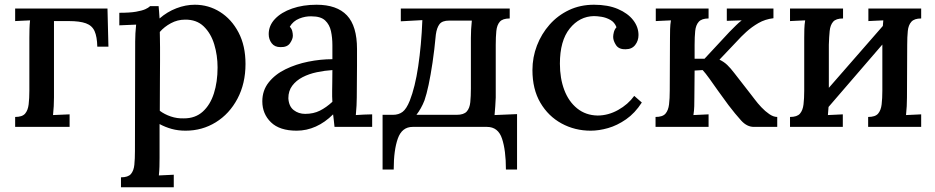

<svg xmlns="http://www.w3.org/2000/svg" viewBox="-20 -536 3951 811"><path d="M44 0V-42Q74 -42 86 -56Q98 -70 101 -95Q104 -120 104 -153V-376Q104 -394 104.5 -413Q105 -432 107 -450Q91 -449 74.5 -448.5Q58 -448 44 -447V-500H434L438 -339H391Q390 -381 379.5 -404.5Q369 -428 343 -437.5Q317 -447 271 -447H208V-124Q208 -106 207 -87.5Q206 -69 204 -50L274 -53V0Z M491 255V213Q521 213 533 199Q545 185 547.5 160Q550 135 550 102L551 -361Q551 -377 552 -395.5Q553 -414 555 -432Q538 -431 519 -430.5Q500 -430 484 -429V-482Q529 -482 554.5 -486.5Q580 -491 593.5 -497Q607 -503 614 -510H650Q651 -500 652 -486Q653 -472 654 -458Q686 -486 725 -501Q764 -516 803 -516Q861 -516 909.5 -485.5Q958 -455 987.5 -399Q1017 -343 1017 -266Q1017 -183 983 -119Q949 -55 891.5 -19.5Q834 16 764 16Q732 16 705 8.5Q678 1 654 -12V131Q654 149 653.5 167.5Q653 186 651 205Q667 204 683.5 203.5Q700 203 714 202V255ZM757 -36Q805 -36 836.5 -64.5Q868 -93 883.5 -141.5Q899 -190 899 -251Q899 -302 885 -348.5Q871 -395 840.5 -424.5Q810 -454 761 -453Q730 -453 702 -438Q674 -423 655 -401Q655 -388 655.5 -373Q656 -358 656 -335.5Q656 -313 656 -278.5Q656 -244 655.5 -192.5Q655 -141 655 -68Q675 -53 701.5 -44Q728 -35 757 -36Z M1393 0Q1391 -16 1390 -28Q1389 -40 1387 -53Q1353 -19 1314 -1.5Q1275 16 1233 16Q1161 16 1124.5 -19.5Q1088 -55 1088 -108Q1088 -154 1115 -188Q1142 -222 1186 -243.5Q1230 -265 1282 -275.5Q1334 -286 1384 -286V-345Q1384 -377 1378 -404.5Q1372 -432 1353.5 -449.5Q1335 -467 1296 -467Q1270 -468 1244 -457.5Q1218 -447 1204 -423Q1212 -415 1214.5 -404.5Q1217 -394 1217 -385Q1217 -371 1205 -353.5Q1193 -336 1164 -337Q1140 -337 1127.5 -353.5Q1115 -370 1115 -392Q1115 -428 1141.5 -456Q1168 -484 1214 -500Q1260 -516 1317 -516Q1403 -516 1445.5 -471Q1488 -426 1488 -329Q1488 -293 1488 -260Q1488 -227 1487.5 -194Q1487 -161 1487 -124Q1487 -109 1486 -90Q1485 -71 1483 -50Q1500 -51 1518 -52Q1536 -53 1552 -53V0ZM1384 -240Q1352 -238 1318.5 -231Q1285 -224 1258 -210Q1231 -196 1214.5 -174Q1198 -152 1198 -121Q1200 -87 1220.5 -71Q1241 -55 1269 -55Q1304 -55 1331 -68.5Q1358 -82 1384 -106Q1383 -117 1383 -128.5Q1383 -140 1383 -153Q1383 -162 1383.5 -186.5Q1384 -211 1384 -240Z M1596 180V-51H1640Q1664 -51 1680.5 -63.5Q1697 -76 1711 -111Q1722 -139 1731 -175.5Q1740 -212 1746.5 -256Q1753 -300 1757.5 -349Q1762 -398 1764 -451L1673 -446V-500H2133V-458Q2103 -458 2091 -444Q2079 -430 2076.5 -405Q2074 -380 2074 -347V-124Q2073 -106 2072 -87.5Q2071 -69 2069 -50L2164 -54V180H2117Q2117 99 2100.5 49.5Q2084 0 2037 0H1723Q1678 0 1660.5 49Q1643 98 1643 180ZM1739 -51H1909Q1939 -51 1951.5 -65Q1964 -79 1966.5 -104.5Q1969 -130 1969 -162V-376Q1969 -394 1970 -412Q1971 -430 1973 -449H1877Q1848 -449 1836.5 -434Q1825 -419 1821 -390Q1815 -325 1807 -271.5Q1799 -218 1790.5 -178Q1782 -138 1773 -112Q1766 -94 1757.5 -79Q1749 -64 1739 -51Z M2475 16Q2408 16 2352 -14.5Q2296 -45 2262.5 -102Q2229 -159 2229 -240Q2229 -294 2248 -343.5Q2267 -393 2301.5 -432Q2336 -471 2383.5 -493.5Q2431 -516 2489 -516Q2548 -516 2590 -498Q2632 -480 2654.5 -451Q2677 -422 2677 -388Q2677 -364 2663 -346Q2649 -328 2623 -328Q2594 -327 2582 -345.5Q2570 -364 2570 -380Q2570 -389 2573 -400.5Q2576 -412 2584 -421Q2576 -442 2558 -452Q2540 -462 2521 -465Q2502 -468 2489 -468Q2428 -467 2386.5 -415.5Q2345 -364 2345 -267Q2345 -205 2363.5 -156Q2382 -107 2418 -78Q2454 -49 2504 -48Q2549 -48 2591 -71.5Q2633 -95 2659 -131L2691 -103Q2662 -58 2624.5 -32Q2587 -6 2548.5 5Q2510 16 2475 16Z M2749 0V-42Q2779 -42 2791 -56Q2803 -70 2806 -95Q2809 -120 2809 -153L2810 -376Q2810 -394 2810.5 -413Q2811 -432 2814 -450Q2798 -449 2781 -448.5Q2764 -448 2750 -447V-500H2973V-458Q2944 -458 2931.5 -444Q2919 -430 2916.5 -405Q2914 -380 2914 -347V-288H2956L3061 -401Q3077 -417 3089 -429Q3101 -441 3113 -450L3050 -448V-500H3247V-459Q3212 -455 3183.5 -438.5Q3155 -422 3132 -401Q3109 -380 3093 -362L3019 -284Q3038 -275 3052 -261.5Q3066 -248 3082 -227L3152 -137Q3157 -131 3168.5 -115.5Q3180 -100 3196 -83Q3212 -66 3229.5 -54Q3247 -42 3263 -42V0H3164Q3135 0 3110.5 -27Q3086 -54 3057 -92Q3033 -124 3013 -152.5Q2993 -181 2976.5 -204Q2960 -227 2948 -240L2914 -238L2913 -124Q2913 -106 2912.5 -87.5Q2912 -69 2909 -50Q2925 -51 2941.5 -51.5Q2958 -52 2973 -53V0Z M3541 -458Q3511 -458 3499 -444Q3487 -430 3484.5 -405Q3482 -380 3481 -347V-124Q3481 -106 3480 -87.5Q3479 -69 3477 -50Q3493 -51 3509.5 -51.5Q3526 -52 3540 -53V0H3317V-42Q3347 -42 3359 -56Q3371 -70 3374 -95Q3377 -120 3377 -153V-376Q3377 -394 3377.5 -413Q3378 -432 3381 -450Q3365 -449 3348 -448.5Q3331 -448 3317 -447V-500H3541ZM3721 -440 3758 -407 3458 -59 3419 -94ZM3871 -458Q3842 -458 3829.5 -444Q3817 -430 3814.5 -405Q3812 -380 3812 -347L3811 -124Q3811 -106 3810 -87.5Q3809 -69 3807 -50Q3823 -51 3840 -51.5Q3857 -52 3871 -53V0H3647V-42Q3677 -42 3689 -56Q3701 -70 3704 -95Q3707 -120 3707 -153V-376Q3707 -394 3708 -413Q3709 -432 3711 -450Q3695 -449 3678.5 -448.5Q3662 -448 3648 -447V-500H3871Z"/></svg>

Font: Lora Medium
Style: Regular
Weight: 500
Designer: Olga Karpushina, Alexei Vanyashin (Cyrillic)
Foundry: Cyreal
Version: Version 3.004